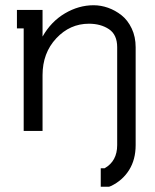

<svg xmlns="http://www.w3.org/2000/svg" viewBox="-20 -502 593 736"><path d="M500 54.2Q500 109.4 475.1 149.4Q450.2 189.5 405.8 210.9L397.9 213.9H366.2V143.1H380.9Q429.2 115.7 429.2 54.2V-320.8Q429.2 -369.1 397.7 -390.1Q366.2 -411.1 320.8 -411.1Q248 -411.1 195.6 -355Q143.1 -298.8 143.1 -213.9V0H70.8V-393.1H44.9V-463.9H143.1V-361.8Q175.8 -419.4 228.8 -450.7Q281.7 -481.9 338.9 -481.9Q366.7 -481.9 394.3 -472.2Q421.9 -462.4 445.8 -443.6Q469.7 -424.8 484.9 -392.8Q500 -360.8 500 -320.8Z"/></svg>

Font: Rawengulk
Style: Bold
Weight: 700
Version: Version 0.92